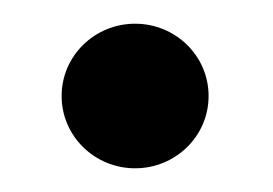

<svg xmlns="http://www.w3.org/2000/svg" viewBox="-20 -142 230 162"><path d="M32 -61C32 -27 60 0 94 0C128 0 156 -27 156 -61C156 -95 128 -122 94 -122C60 -122 32 -95 32 -61Z"/></svg>

Font: Charger Pro
Style: Nar
Weight: 400
Designer: Jasper
Foundry: Cannot Into Space Fonts
Version: Version 1.09